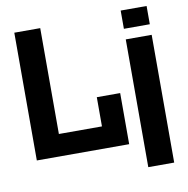

<svg xmlns="http://www.w3.org/2000/svg" viewBox="-91 -807 1015 1036"><g transform="rotate(-10 416.0 -289.0)"><path d="M52 0V-700H194V-120H430V-280H558V0ZM638 140V-560H780V140ZM638 -618V-718H780V-618Z"/></g></svg>

Font: Tektur SemiBold
Style: Regular
Weight: 600
Designer: Adam Jagosz
Foundry: Adam Jagosz
Version: Version 1.005;gftools[0.9.30]